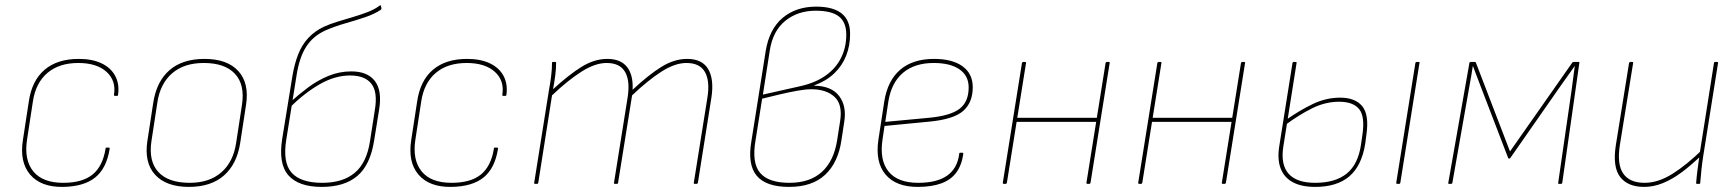

<svg xmlns="http://www.w3.org/2000/svg" viewBox="-20 -721 6805 753"><path d="M226 12Q140 13 98 -36.5Q56 -86 70 -173L93 -323Q105 -405 155 -447.5Q205 -490 289 -490Q342 -490 378.5 -472.5Q415 -455 432 -423Q449 -391 443 -349Q443 -345 439 -345H430Q427 -345 427 -349Q436 -405 397.5 -439.5Q359 -474 287 -474Q212 -474 166 -435Q120 -396 109 -323L86 -173Q74 -94 110.5 -49Q147 -4 228 -4Q303 -4 343 -36.5Q383 -69 394 -138Q394 -142 397 -142H407Q411 -142 410 -137Q398 -61 353.5 -25Q309 11 226 12Z M721 12Q632 12 588.5 -35.5Q545 -83 558 -168L581 -318Q594 -402 645 -446Q696 -490 782 -490Q871 -490 914.5 -442.5Q958 -395 945 -310L922 -160Q909 -77 858 -32.5Q807 12 721 12ZM724 -4Q801 -4 848 -45Q895 -86 906 -160L929 -310Q941 -389 901.5 -431.5Q862 -474 779 -474Q702 -474 655 -433.5Q608 -393 597 -318L574 -168Q562 -89 601 -46.5Q640 -4 724 -4Z M1242 12Q1151 12 1111 -33.5Q1071 -79 1087 -178L1127 -424Q1135 -471 1149.5 -508Q1164 -545 1189 -572Q1214 -599 1250 -616Q1274 -627 1303.5 -636Q1333 -645 1363.5 -654Q1394 -663 1421.5 -673.5Q1449 -684 1469 -699Q1471 -701 1472 -700.5Q1473 -700 1474 -698L1476 -689Q1476 -685 1474 -683Q1449 -666 1412 -653.5Q1375 -641 1334.5 -629.5Q1294 -618 1257 -602Q1208 -580 1181 -538Q1154 -496 1143 -425L1103 -175Q1088 -84 1123.5 -44Q1159 -4 1244 -4Q1324 -4 1371 -43Q1418 -82 1431 -167L1450 -289Q1462 -360 1436.5 -392.5Q1411 -425 1353 -425Q1294 -425 1234.5 -391Q1175 -357 1116 -299L1118 -320Q1152 -351 1189 -378.5Q1226 -406 1268.5 -423.5Q1311 -441 1358 -441Q1421 -441 1450 -403.5Q1479 -366 1467 -292L1447 -168Q1432 -74 1381.5 -31Q1331 12 1242 12Z M1749 12Q1663 13 1621 -36.5Q1579 -86 1593 -173L1616 -323Q1628 -405 1678 -447.5Q1728 -490 1812 -490Q1865 -490 1901.5 -472.5Q1938 -455 1955 -423Q1972 -391 1966 -349Q1966 -345 1962 -345H1953Q1950 -345 1950 -349Q1959 -405 1920.5 -439.5Q1882 -474 1810 -474Q1735 -474 1689 -435Q1643 -396 1632 -323L1609 -173Q1597 -94 1633.5 -49Q1670 -4 1751 -4Q1826 -4 1866 -36.5Q1906 -69 1917 -138Q1917 -142 1920 -142H1930Q1934 -142 1933 -137Q1921 -61 1876.5 -25Q1832 11 1749 12Z M2079 0Q2074 0 2075 -4L2133 -368Q2138 -394 2141.5 -422Q2145 -450 2145 -475Q2145 -478 2148 -478H2158Q2160 -478 2160.5 -477.5Q2161 -477 2161 -475Q2161 -450 2157.5 -424Q2154 -398 2149 -371Q2211 -428 2261 -459Q2311 -490 2362 -490Q2414 -490 2439 -458.5Q2464 -427 2461 -369Q2523 -427 2573.5 -458.5Q2624 -490 2675 -490Q2734 -490 2757.5 -450Q2781 -410 2770 -338L2717 -4Q2716 0 2712 0H2705Q2700 0 2701 -4L2754 -336Q2765 -402 2745 -438Q2725 -474 2672 -474Q2627 -474 2574 -440Q2521 -406 2459 -347L2404 -4Q2403 -1 2402 -0.5Q2401 0 2399 0H2392Q2387 0 2388 -4L2441 -336Q2452 -402 2432 -438Q2412 -474 2359 -474Q2314 -474 2260.5 -440Q2207 -406 2145 -347L2091 -4Q2090 -1 2089 -0.5Q2088 0 2086 0Z M3075 12Q2984 12 2947.5 -32Q2911 -76 2927 -168L2983 -521Q2997 -607 3049.5 -651Q3102 -695 3181 -695Q3247 -695 3280.5 -668.5Q3314 -642 3314 -588Q3314 -542 3298.5 -502.5Q3283 -463 3251.5 -433Q3220 -403 3173 -386V-385Q3241 -384 3271 -344.5Q3301 -305 3291 -243L3280 -171Q3267 -83 3216 -35.5Q3165 12 3075 12ZM3076 -4Q3156 -4 3203 -46.5Q3250 -89 3263 -170L3275 -247Q3285 -312 3252.5 -341.5Q3220 -371 3162 -371Q3139 -371 3106 -365Q3073 -359 3037 -350.5Q3001 -342 2969 -334L2943 -170Q2928 -82 2961 -43Q2994 -4 3076 -4ZM2972 -350 3123 -384Q3179 -397 3218.5 -425Q3258 -453 3278.5 -494Q3299 -535 3299 -585Q3299 -634 3270 -656.5Q3241 -679 3179 -679Q3109 -679 3060 -639.5Q3011 -600 2999 -523Z M3579 12Q3494 12 3453 -36.5Q3412 -85 3425 -173L3448 -323Q3461 -405 3510.5 -447.5Q3560 -490 3643 -490Q3715 -490 3755 -461Q3795 -432 3795 -379Q3795 -319 3757.5 -286Q3720 -253 3625 -244L3449 -227L3441 -173Q3429 -92 3465 -48Q3501 -4 3581 -4Q3655 -4 3695 -32.5Q3735 -61 3742 -118Q3742 -122 3746 -122H3755Q3758 -122 3758 -118Q3752 -74 3731 -45Q3710 -16 3672 -2Q3634 12 3579 12ZM3452 -243 3623 -259Q3708 -267 3743.5 -294.5Q3779 -322 3779 -378Q3779 -424 3743 -449Q3707 -474 3642 -474Q3567 -474 3521.5 -435.5Q3476 -397 3464 -323Z M4245 0Q4240 0 4241 -5L4316 -474Q4317 -478 4321 -478H4328Q4333 -478 4332 -474L4257 -5Q4256 0 4252 0ZM3917 0Q3912 0 3913 -5L3988 -474Q3989 -478 3993 -478H4000Q4005 -478 4004 -474L3929 -5Q3928 0 3924 0ZM3963 -243 3965 -259H4285L4282 -243Z M4776 0Q4771 0 4772 -5L4847 -474Q4848 -478 4852 -478H4859Q4864 -478 4863 -474L4788 -5Q4787 0 4783 0ZM4448 0Q4443 0 4444 -5L4519 -474Q4520 -478 4524 -478H4531Q4536 -478 4535 -474L4460 -5Q4459 0 4455 0ZM4494 -243 4496 -259H4816L4813 -243Z M5138 12Q5084 12 5050 -6.5Q5016 -25 5002.5 -60.5Q4989 -96 4997 -147L5049 -474Q5050 -478 5053 -478H5062Q5066 -478 5065 -474L5013 -146Q5002 -76 5033.5 -40Q5065 -4 5138 -4Q5217 -4 5262 -40.5Q5307 -77 5318 -156L5323 -191Q5334 -264 5310.5 -293Q5287 -322 5232 -322Q5178 -322 5126.5 -296.5Q5075 -271 5021 -231L5024 -251Q5078 -289 5129.5 -313.5Q5181 -338 5236 -338Q5295 -338 5322.5 -304.5Q5350 -271 5339 -194L5334 -156Q5320 -70 5271.5 -29Q5223 12 5138 12ZM5460 0Q5455 0 5456 -5L5531 -474Q5532 -478 5536 -478H5543Q5545 -478 5546.5 -477.5Q5548 -477 5547 -474L5472 -5Q5471 -1 5470 -0.5Q5469 0 5467 0Z M5663 0Q5659 0 5660 -4L5743 -475Q5744 -478 5747 -478H5765Q5767 -478 5768 -476L5902 -127L6146 -475Q6148 -478 6152 -478H6171Q6175 -478 6174 -474L6107 -4Q6106 0 6103 0H6094Q6090 0 6091 -4L6144 -370Q6147 -393 6150 -416Q6153 -439 6156 -461H6155Q6141 -441 6127 -421.5Q6113 -402 6099 -382L5903 -101Q5902 -100 5901.5 -99.5Q5901 -99 5899 -99Q5898 -99 5897 -99.5Q5896 -100 5895 -101L5784 -390Q5777 -408 5770.5 -425.5Q5764 -443 5757 -461H5756Q5753 -442 5750 -423Q5747 -404 5743 -384L5676 -4Q5675 0 5672 0Z M6428 12Q6364 12 6334 -27Q6304 -66 6317 -151L6369 -474Q6370 -478 6374 -478H6381Q6386 -478 6385 -474L6333 -153Q6321 -77 6346 -40.5Q6371 -4 6430 -4Q6483 -4 6539.5 -39.5Q6596 -75 6657 -135L6654 -113Q6615 -75 6577 -46.5Q6539 -18 6502 -3Q6465 12 6428 12ZM6635 0Q6634 0 6633 -0.5Q6632 -1 6632 -3Q6634 -29 6637.5 -55.5Q6641 -82 6645 -110L6646 -119L6702 -474Q6703 -477 6704 -477.5Q6705 -478 6707 -478H6714Q6719 -478 6718 -474L6660 -110Q6656 -85 6653 -57Q6650 -29 6648 -3Q6648 0 6645 0Z"/></svg>

Font: Sofia Sans Hairline
Style: Italic
Weight: 1
Italic angle: -9°
Designer: Botio Nikoltchev, Ani Petrova
Foundry: lettersoup
Version: Version 4.102